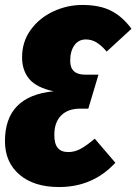

<svg xmlns="http://www.w3.org/2000/svg" viewBox="-27 -735 550 774"><path d="M503 -619 403 -527Q382 -552 362 -564Q342 -576 319 -576Q290 -576 273 -552.5Q256 -529 256 -490Q256 -434 316 -434H370L329 -297H296Q247 -297 219.5 -269.5Q192 -242 192 -191Q192 -155 206 -138.5Q220 -122 248 -122Q274 -122 298 -135Q322 -148 355 -176L438 -79Q348 19 211 19Q110 19 51.5 -31Q-7 -81 -7 -166Q-7 -348 189 -367Q120 -382 91 -416.5Q62 -451 62 -504Q62 -567 97 -615Q132 -663 188 -689Q244 -715 305 -715Q375 -715 421 -691.5Q467 -668 503 -619Z"/></svg>

Font: Fira Sans Extra Condensed Black
Style: Italic
Weight: 900
Width: 3
Italic angle: -8°
Designer: Carrois Corporate & Edenspiekermann AG
Foundry: Carrois Corporate GbR & Edenspiekermann AG
Version: Version 4.203